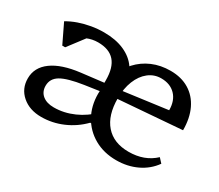

<svg xmlns="http://www.w3.org/2000/svg" viewBox="-95 -702 1056 924"><g transform="rotate(30 432.5 -240.0)"><path d="M379 -265V-297Q379 -367 348.5 -401.5Q318 -436 256 -436Q224 -436 194.5 -423.5Q165 -411 146 -389L152 -469H231L130 -336H114L63 -442Q90 -458 121.5 -469Q153 -480 187.5 -486Q222 -492 257 -492Q322 -492 369.5 -471Q417 -450 443 -412Q469 -374 469 -322V-265ZM197 12Q132 12 90.5 -24Q49 -60 49 -117Q49 -178 102.5 -217Q156 -256 256 -268L416 -287V-242L300 -225Q214 -212 177.5 -190.5Q141 -169 141 -129Q141 -96 164 -77Q187 -58 227 -58Q283 -58 337 -82Q391 -106 428 -146L431 -82H416Q372 -37 315 -12.5Q258 12 197 12ZM614 12Q545 12 492 -18Q439 -48 409 -101Q379 -154 379 -222Q379 -282 397 -331.5Q415 -381 448 -417Q481 -453 526.5 -472.5Q572 -492 627 -492Q687 -492 730.5 -465.5Q774 -439 797.5 -390Q821 -341 821 -274L438 -244V-287L715 -324Q715 -377 685.5 -407.5Q656 -438 606 -438Q567 -438 536.5 -414Q506 -390 489 -347.5Q472 -305 472 -250Q472 -156 517 -104.5Q562 -53 645 -53Q733 -53 789 -106L811 -82Q779 -37 727.5 -12.5Q676 12 614 12Z"/></g></svg>

Font: Platypi Light
Style: Regular
Weight: 300
Designer: David Sargent
Foundry: Bolt Cutter Type
Version: Version 1.200